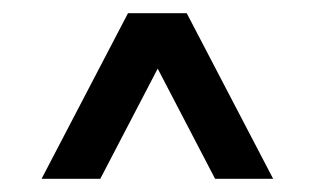

<svg xmlns="http://www.w3.org/2000/svg" viewBox="-20 -709 477 291"><path d="M43 -438 174 -689H263L394 -438H306L219 -605L132 -438Z"/></svg>

Font: Big Shoulders Text ExtraBold
Style: Regular
Weight: 800
Designer: Patric King
Foundry: XO Type Co
Version: Version 1.000; ttfautohint (v1.8.2)